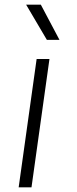

<svg xmlns="http://www.w3.org/2000/svg" viewBox="-20 -803 329 823"><path d="M137 -550H192L115 0H60ZM92 -783H155L235 -632H181Z"/></svg>

Font: Krub Light
Style: Italic
Weight: 300
Italic angle: -8°
Designer: Ekaluck Peanpanawate
Foundry: Cadson Demak Co.,Ltd.
Version: Version 1.000; ttfautohint (v1.6)